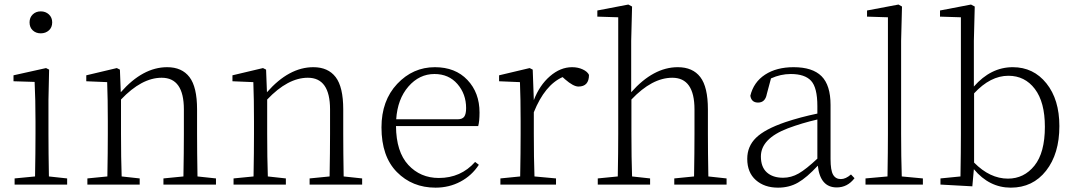

<svg xmlns="http://www.w3.org/2000/svg" viewBox="-20 -820 4779 853"><path d="M111.3 -720.7Q111.3 -742.2 125.5 -755.9Q139.6 -769.5 161.1 -769.5Q182.6 -769.5 197.3 -755.9Q211.9 -742.2 211.9 -720.7Q211.9 -698.2 197.3 -685.1Q182.6 -671.9 161.1 -671.9Q139.6 -671.9 125.5 -685.1Q111.3 -698.2 111.3 -720.7ZM197.3 -36.1 278.3 -27.3V0H44.9V-27.3L135.7 -36.1Q137.7 -145.5 137.7 -225.6V-281.2Q137.7 -378.9 133.8 -456.1L40 -459V-485.4L184.6 -517.6L198.2 -510.7L195.3 -377V-225.6Q195.3 -145.5 197.3 -36.1Z M857.4 -36.1 939.5 -27.3V0H706.1V-27.3L794.9 -36.1Q796.9 -145.5 796.9 -225.6V-334Q796.9 -474.6 698.2 -474.6Q609.4 -474.6 517.6 -377.9V-225.6Q517.6 -118.2 520.5 -36.1L600.6 -27.3V0H368.2V-27.3L457 -36.1Q459 -145.5 459 -225.6V-281.2Q459 -380.9 456.1 -455.1L363.3 -459V-485.4L499 -517.6L512.7 -510.7L516.6 -410.2Q614.3 -521.5 722.7 -521.5Q788.1 -521.5 821.8 -477.5Q855.5 -433.6 855.5 -334V-225.6Q855.5 -143.6 857.4 -36.1Z M1506.8 -36.1 1588.9 -27.3V0H1355.5V-27.3L1444.3 -36.1Q1446.3 -145.5 1446.3 -225.6V-334Q1446.3 -474.6 1347.7 -474.6Q1258.8 -474.6 1167 -377.9V-225.6Q1167 -118.2 1169.9 -36.1L1250 -27.3V0H1017.6V-27.3L1106.4 -36.1Q1108.4 -145.5 1108.4 -225.6V-281.2Q1108.4 -380.9 1105.5 -455.1L1012.7 -459V-485.4L1148.4 -517.6L1162.1 -510.7L1166 -410.2Q1263.7 -521.5 1372.1 -521.5Q1437.5 -521.5 1471.2 -477.5Q1504.9 -433.6 1504.9 -334V-225.6Q1504.9 -143.6 1506.8 -36.1Z M1740.2 -290H2012.7Q2034.2 -290 2042.5 -301.8Q2050.8 -313.5 2050.8 -339.8Q2050.8 -402.3 2012.2 -446.8Q1973.6 -491.2 1910.2 -491.2Q1842.8 -491.2 1794.4 -435.5Q1746.1 -379.9 1740.2 -290ZM2104.5 -259.8H1739.3Q1740.2 -145.5 1793.9 -87.4Q1847.7 -29.3 1929.7 -29.3Q2027.3 -29.3 2090.8 -100.6L2107.4 -87.9Q2076.2 -40 2025.9 -13.2Q1975.6 13.7 1915 13.7Q1811.5 13.7 1743.2 -55.7Q1674.8 -125 1674.8 -253.9Q1674.8 -373 1744.6 -447.3Q1814.5 -521.5 1912.1 -521.5Q2002.9 -521.5 2056.6 -464.8Q2110.4 -408.2 2110.4 -320.3Q2110.4 -281.2 2104.5 -259.8Z M2346.7 -510.7 2351.6 -375Q2377 -441.4 2423.3 -481.4Q2469.7 -521.5 2521.5 -521.5Q2547.9 -521.5 2568.8 -511.7Q2589.8 -502 2596.7 -487.3Q2596.7 -435.5 2549.8 -435.5Q2527.3 -435.5 2490.2 -467.8L2479.5 -477.5Q2400.4 -442.4 2351.6 -321.3V-225.6Q2351.6 -118.2 2354.5 -36.1L2450.2 -27.3V0H2203.1V-27.3L2291 -36.1Q2293 -145.5 2293 -225.6V-281.2Q2293 -380.9 2290 -455.1L2197.3 -459V-485.4L2333 -517.6Z M3127 -36.1 3208 -27.3V0H2975.6V-27.3L3063.5 -36.1Q3065.4 -145.5 3065.4 -225.6V-334Q3065.4 -474.6 2966.8 -474.6Q2877 -474.6 2785.2 -377.9V-225.6Q2785.2 -118.2 2788.1 -36.1L2868.2 -27.3V0H2635.7V-27.3L2724.6 -36.1Q2726.6 -145.5 2726.6 -225.6V-743.2L2633.8 -746.1V-773.4L2771.5 -799.8L2788.1 -791L2784.2 -638.7V-410.2Q2882.8 -521.5 2991.2 -521.5Q3057.6 -521.5 3091.3 -477.5Q3125 -433.6 3125 -334V-225.6Q3125 -143.6 3127 -36.1Z M3611.3 -115.2V-289.1Q3543 -273.4 3480.5 -250Q3360.4 -204.1 3360.4 -125Q3360.4 -78.1 3386.7 -54.2Q3413.1 -30.3 3459 -30.3Q3495.1 -30.3 3528.3 -49.3Q3561.5 -68.4 3611.3 -115.2ZM3760.7 -44.9 3776.4 -28.3Q3745.1 12.7 3697.3 12.7Q3624 12.7 3613.3 -84Q3564.5 -31.2 3525.4 -8.8Q3486.3 13.7 3436.5 13.7Q3376 13.7 3337.9 -20Q3299.8 -53.7 3299.8 -114.3Q3299.8 -169.9 3338.9 -208Q3377.9 -246.1 3468.8 -277.3Q3536.1 -299.8 3611.3 -315.4V-348.6Q3611.3 -430.7 3583.5 -460.9Q3555.7 -491.2 3493.2 -491.2Q3448.2 -491.2 3405.3 -471.7L3386.7 -402.3Q3379.9 -364.3 3347.7 -364.3Q3318.4 -364.3 3313.5 -394.5Q3328.1 -455.1 3378.9 -488.3Q3429.7 -521.5 3505.9 -521.5Q3589.8 -521.5 3629.9 -481.4Q3669.9 -441.4 3669.9 -353.5V-113.3Q3669.9 -63.5 3681.2 -43.9Q3692.4 -24.4 3715.8 -24.4Q3737.3 -24.4 3760.7 -44.9Z M3986.3 -36.1 4080.1 -27.3V0H3825.2V-27.3L3922.9 -36.1Q3924.8 -151.4 3924.8 -225.6V-743.2L3832 -746.1V-773.4L3971.7 -799.8L3987.3 -791L3983.4 -638.7V-225.6Q3983.4 -123 3986.3 -36.1Z M4307.6 -405.3V-97.7Q4377.9 -26.4 4458 -26.4Q4529.3 -26.4 4575.7 -84Q4622.1 -141.6 4622.1 -256.8Q4622.1 -366.2 4577.6 -424.8Q4533.2 -483.4 4460 -483.4Q4379.9 -483.4 4307.6 -405.3ZM4306.6 -638.7V-435.5Q4381.8 -521.5 4479.5 -521.5Q4571.3 -521.5 4628.9 -449.7Q4686.5 -377.9 4686.5 -259.8Q4686.5 -136.7 4627.4 -61.5Q4568.4 13.7 4470.7 13.7Q4375 13.7 4306.6 -68.4L4299.8 7.8L4158.2 0V-27.3L4247.1 -36.1Q4249 -145.5 4249 -225.6V-743.2L4156.2 -746.1V-773.4L4293.9 -799.8L4310.5 -791Z"/></svg>

Font: GenYoMin TW TTF ExtraLight
Style: Regular
Weight: 250
Version: Version 1.300